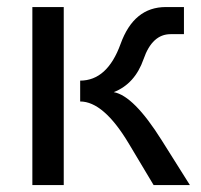

<svg xmlns="http://www.w3.org/2000/svg" viewBox="-20 -533 579 553"><path d="M422.4 0 350.6 -120.1Q278.3 -240.7 210.9 -240.7V-300.8Q289.1 -300.8 327.4 -406.7Q365.7 -512.7 457.5 -512.7H509.8V-434.6H471.2Q418.5 -434.6 393.6 -363Q368.7 -291.5 307.6 -267.6Q365.2 -257.3 445.8 -128.9L526.9 0ZM163.6 -512.7V0H73.2V-512.7Z"/></svg>

Font: Sansation
Style: Regular
Weight: 400
Designer: Bernd Montag
Version: Version 1.301